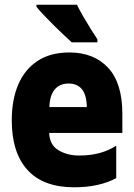

<svg xmlns="http://www.w3.org/2000/svg" viewBox="-20 -786 570 816"><path d="M295 10Q164 10 97 -63.5Q30 -137 30 -275Q30 -362 57.5 -426.5Q85 -491 139.5 -527Q194 -563 275 -563Q379 -563 439.5 -498Q500 -433 500 -302V-221H189Q191 -170 228.5 -147.5Q266 -125 317 -125Q365 -125 404.5 -136Q444 -147 474 -167V-29Q439 -10 394 0Q349 10 295 10ZM349 -331Q348 -383 328 -407Q308 -431 272 -431Q233 -431 212 -405Q191 -379 190 -331ZM285 -606Q272 -618 251 -637.5Q230 -657 207.5 -679.5Q185 -702 165.5 -722.5Q146 -743 135 -757V-766H307Q317 -745 333.5 -716.5Q350 -688 366.5 -661.5Q383 -635 394 -619V-606Z"/></svg>

Font: Noto Sans Mono Condensed Black
Style: Regular
Weight: 900
Width: 3
Designer: Monotype Design Team
Foundry: Monotype Imaging Inc.
Version: Version 2.014